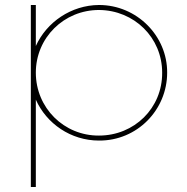

<svg xmlns="http://www.w3.org/2000/svg" viewBox="-20 -573 750 769"><path d="M123.5 -388.7C166.6 -484.4 265.2 -552.3 376.5 -553C528.3 -553 650.5 -429 649.5 -282C649.5 -133 529.4 -9 376.5 -10C263.7 -10 166.2 -77.9 123.5 -173.9V166V176H103.5V166V-282V-543V-553H123.5V-543ZM123.5 -282C123.5 -141 236.2 -29 376.5 -30C517.9 -30 630.5 -140 629.5 -282C629.5 -422 517.9 -532 376.5 -533C236.2 -533 123.5 -422 123.5 -282Z"/></svg>

Font: Nordica Plus
Style: NordicaClassicUltraLightExt
Weight: 300
Version: Version 1.01